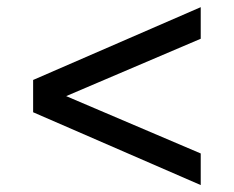

<svg xmlns="http://www.w3.org/2000/svg" viewBox="-20 -537 665 546"><path d="M74.2 -309.6 550.8 -516.6V-426.8L74.2 -223.6ZM74.2 -217.8V-303.7L550.8 -100.6V-10.7Z"/></svg>

Font: Wanted Sans Variable
Style: Regular
Weight: 400
Designer: Original Design by Kil Hyung-jin and Kang Hanbin, Wanted Lab, Inc; Hangeul from Source Han Sans by Jang Soo-young and Ka
Foundry: Wanted Lab, Inc.
Version: Version 1.003;Glyphs 3.2 (3227)